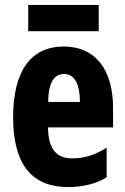

<svg xmlns="http://www.w3.org/2000/svg" viewBox="-20 -746 505 776"><path d="M379 -726H94V-620H379ZM238 -558C103 -558 33 -457 33 -272C33 -94 99 10 255 10C314 10 365 -2 411 -29V-149C361 -118 320 -106 271 -106C207 -106 175 -145 174 -231H437V-310C437 -465 365 -558 238 -558ZM239 -447C280 -447 303 -408 303 -334H175C175 -417 202 -447 239 -447Z"/></svg>

Font: Noto Sans Sinhala UI ExtraCondensed ExtraBold
Style: Regular
Weight: 800
Width: 2
Designer: Jelle Bosma - Monotype Design Team
Foundry: Monotype Imaging Inc.
Version: Version 2.006